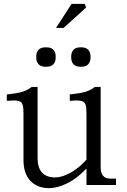

<svg xmlns="http://www.w3.org/2000/svg" viewBox="-20 -954 653 990"><path d="M173.8 -138.2Q173.8 -89.4 196.8 -64.2Q219.7 -39.1 264.2 -39.1Q298.8 -39.1 342.5 -62.7Q386.2 -86.4 425.8 -130.9V-368.2Q425.8 -386.2 424.8 -397Q423.8 -407.7 420.2 -416.3Q416.5 -424.8 411.6 -428.5Q406.7 -432.1 395.8 -434.3Q384.8 -436.5 372.8 -436Q360.8 -435.5 339.8 -434.1V-466.8Q394 -472.7 420.7 -480.7Q447.3 -488.8 469.2 -505.9H499V-90.8Q499 -63 511.2 -48.1Q523.4 -33.2 545.9 -33.2H578.1V0H425.8V-85Q378.9 -34.7 327.4 -9.3Q275.9 16.1 232.9 16.1Q172.4 16.1 136.7 -21.5Q101.1 -59.1 101.1 -128.9V-368.2Q101.1 -386.2 100.1 -397Q99.1 -407.7 95.5 -416.3Q91.8 -424.8 86.9 -428.5Q82 -432.1 71 -434.3Q60.1 -436.5 48.1 -436Q36.1 -435.5 15.1 -434.1V-466.8Q69.3 -472.7 95.5 -480.7Q121.6 -488.8 144 -505.9H173.8ZM167 -657.2V-663.1Q167 -685.5 179.2 -697.8Q191.4 -710 213.9 -710H220.2Q242.7 -710 254.9 -697.8Q267.1 -685.5 267.1 -663.1V-657.2Q267.1 -634.8 254.9 -622.3Q242.7 -609.9 220.2 -609.9H213.9Q191.4 -609.9 179.2 -622.3Q167 -634.8 167 -657.2ZM269 -810.1 349.1 -934.1H417L423.8 -915L308.1 -810.1ZM347.2 -657.2V-663.1Q347.2 -685.5 359.4 -697.8Q371.6 -710 394 -710H399.9Q422.4 -710 434.6 -697.8Q446.8 -685.5 446.8 -663.1V-657.2Q446.8 -634.8 434.6 -622.3Q422.4 -609.9 399.9 -609.9H394Q371.6 -609.9 359.4 -622.3Q347.2 -634.8 347.2 -657.2Z"/></svg>

Font: LT Superior Serif
Style: Regular
Weight: 400
Designer: Daniel Lyons
Foundry: LyonsType
Version: Version 2.120;FEAKit 1.0